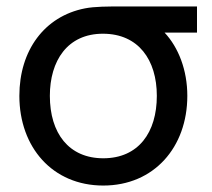

<svg xmlns="http://www.w3.org/2000/svg" viewBox="-20 -560 656 595"><path d="M360 -540C314 -540 273.5 -540 243 -534C118 -509.5 40 -404 40 -263C40 -104 142.5 15 300 15C457 15 560.5 -103.5 560.5 -263C560.5 -343 533 -413 490 -459H590.5V-540ZM300 -69.5C193.5 -69.5 134.5 -147 134.5 -263C134.5 -371 188.5 -456 300 -455.5C409 -455 466 -374.5 466 -263C466 -150 409.5 -69.5 300 -69.5Z"/></svg>

Font: Hauora Medium
Style: Regular
Weight: 500
Designer: Wayne Shih
Foundry: WCYS
Version: Version 1.001;hotconv 1.0.109;makeotfexe 2.5.65596